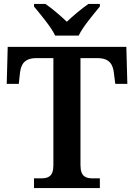

<svg xmlns="http://www.w3.org/2000/svg" viewBox="-20 -951 678 971"><path d="M259 -771H378C399 -816 454 -880 485 -918V-931H427C395 -909 348 -870 318 -841C288 -870 242 -909 210 -931H152V-918C183 -880 238 -816 259 -771ZM152 0H485V-49H450C415 -49 387 -57 387 -116V-657H473C533 -657 551 -626 556 -582L563 -527H624L619 -714H19L14 -527H75L81 -582C86 -626 104 -657 164 -657H250V-115C250 -57 222 -49 187 -49H152Z"/></svg>

Font: Noto Serif Tamil SemiBold
Style: Regular
Weight: 600
Designer: Indian Type Foundry, Tom Grace, and the Monotype Design Team
Foundry: Monotype Imaging Inc.
Version: Version 2.004